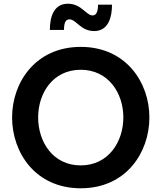

<svg xmlns="http://www.w3.org/2000/svg" viewBox="-20 -1002 868 1032"><path d="M486 -835C564 -835 582 -912 582 -977H507C507 -941 498 -919 478 -919C443 -919 418 -982 345 -982C266 -982 248 -906 248 -841H324C324 -876 331 -898 353 -898C390 -898 413 -835 486 -835ZM414 10C657 10 783 -181 783 -371C783 -559 657 -750 414 -750C171 -750 45 -559 45 -371C45 -181 171 10 414 10ZM414 -113C264 -113 185 -240 185 -371C185 -501 264 -627 414 -627C563 -627 643 -501 643 -371C643 -240 563 -113 414 -113Z"/></svg>

Font: Be Vietnam Pro SemiBold
Style: Regular
Weight: 600
Designer: Lam Bao, Tony Le, Vietanh Nguyen
Foundry: Yellow Type Foundry
Version: Version 1.002